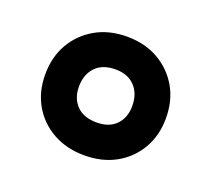

<svg xmlns="http://www.w3.org/2000/svg" viewBox="-71 -812 565 514"><g transform="rotate(20 212.0 -555.0)"><path d="M212 -386Q162 -386 123 -407.5Q84 -429 62 -467Q40 -505 40 -554Q40 -604 62 -642Q84 -680 122.5 -702Q161 -724 212 -724Q263 -724 301.5 -702Q340 -680 362 -642Q384 -604 384 -554Q384 -505 362 -467Q340 -429 301.5 -407.5Q263 -386 212 -386ZM213 -480Q249 -480 268.5 -500.5Q288 -521 288 -554Q288 -589 268 -610Q248 -631 213 -631Q176 -631 156 -610Q136 -589 136 -554Q136 -521 156 -500.5Q176 -480 213 -480Z"/></g></svg>

Font: Noto Sans Lao
Style: Bold
Weight: 700
Designer: Monotype Design Team
Foundry: Monotype Imaging Inc.
Version: Version 2.003